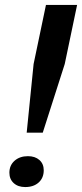

<svg xmlns="http://www.w3.org/2000/svg" viewBox="-20 -749 332 777"><path d="M116 -490 166 -729H292L242 -490L153 -212H88ZM18 -50Q18 -80 39 -98.5Q60 -117 93 -117Q122 -117 139.5 -101.5Q157 -86 157 -60Q157 -29 136.5 -10.5Q116 8 82 8Q53 8 35.5 -8Q18 -24 18 -50Z"/></svg>

Font: Mona Sans SemiBold
Style: Italic
Weight: 600
Italic angle: -11.7°
Designer: Deni Anggara
Foundry: GitHub
Version: Version 2.000